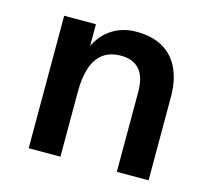

<svg xmlns="http://www.w3.org/2000/svg" viewBox="-81 -612 774 707"><g transform="rotate(15 306.0 -258.5)"><path d="M84 0V-505H205V-422Q212 -438 225 -455Q238 -472 257 -486Q276 -500 301 -508.5Q326 -517 357 -517Q418 -517 459 -493Q500 -469 520.5 -424Q541 -379 541 -319V0H420V-303Q420 -362 395.5 -389.5Q371 -417 326 -417Q283 -417 256.5 -397Q230 -377 217.5 -339Q205 -301 205 -249V0Z"/></g></svg>

Font: Inclusive Sans SemiBold
Style: Regular
Weight: 600
Designer: Olivia King
Foundry: Olivia King
Version: Version 2.004